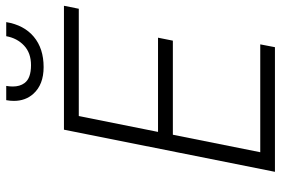

<svg xmlns="http://www.w3.org/2000/svg" viewBox="-170 -776 946 647"><g transform="rotate(-90 303.5 -453.0)"><path d="M467.5 0H47.5L189.5 -711H607L597 -661H235.5L182 -394H499.5L489.5 -344H172.5L113.5 -49.5H477ZM400.5 -779.5Q341.5 -779.5 310.5 -814Q286.5 -840.5 286.5 -880Q286.5 -892 289 -905.5H337Q335 -894 335 -883.5Q335 -859.5 346.5 -844Q362.5 -822 407 -822Q448 -822 473 -845.5Q498 -869 504.5 -905.5H552Q542 -845.5 502.5 -812.5Q463 -779.5 400.5 -779.5Z"/></g></svg>

Font: Roberto Sans Light
Style: Italic
Weight: 300
Italic angle: -11°
Designer: Google
Version: Version 1.00;June 11, 2020;FontCreator 12.0.0.2522 64-bit; t